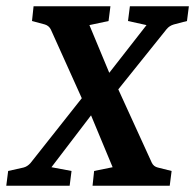

<svg xmlns="http://www.w3.org/2000/svg" viewBox="-26 -592 622 612"><path d="M269 0 274 -47 333 -59 251 -256H245L136 -498Q130 -510 117 -514L76 -525L81 -572H326L320 -525L259 -512L336 -327H342L458 -73Q464 -61 477 -58L521 -47L515 0ZM-6 0 0 -47 49 -58Q61 -61 71 -72L264 -316H288L441 -512L382 -525L388 -572H576L570 -525L528 -514Q514 -510 505 -499L318 -266H296L138 -59L202 -47L196 0Z"/></svg>

Font: Rasa SemiBold
Style: Italic
Weight: 600
Italic angle: -7.10001°
Designer: Anna Giedrys (Yrsa+Rasa design), David Brezina (Yrsa art-direction, Rasa art-direction, design)
Foundry: Rosetta Type Foundry
Version: Version 2.004